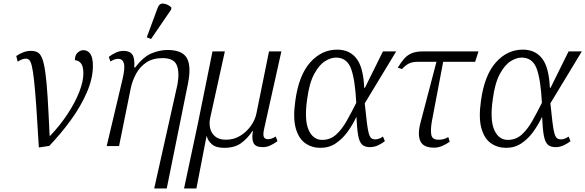

<svg xmlns="http://www.w3.org/2000/svg" viewBox="-20 -827 3314 1087"><path d="M72 -510Q91 -523 112 -531Q133 -539 155 -539Q177 -539 192.5 -531Q208 -523 218.5 -497Q229 -471 236.5 -418.5Q244 -366 249.5 -278.5Q255 -191 261 -58H264Q320 -117 362.5 -181.5Q405 -246 428.5 -306Q452 -366 452 -411Q452 -452 438 -469Q424 -486 404 -486Q404 -515 419.5 -529Q435 -543 452 -543Q477 -543 491.5 -522Q506 -501 506 -454Q506 -383 471.5 -303.5Q437 -224 380.5 -146.5Q324 -69 259 -1L200 8Q192 -131 185.5 -223Q179 -315 173 -370Q167 -425 160.5 -452Q154 -479 146 -487Q138 -495 127 -495Q115 -495 104 -490.5Q93 -486 80 -478Z M853 240 985 -350Q997 -419 980.5 -458.5Q964 -498 900 -498Q845 -498 808.5 -473.5Q772 -449 750.5 -409.5Q729 -370 720 -326L654 0H584L674 -380Q689 -445 681 -469.5Q673 -494 650 -494Q641 -494 630.5 -491Q620 -488 605 -479L596 -505Q614 -519 635.5 -529Q657 -539 680 -539Q714 -539 729 -518.5Q744 -498 740 -445H745Q791 -505 837 -524.5Q883 -544 929 -544Q1012 -544 1038 -498Q1064 -452 1044 -353L924 240ZM835 -606 811 -616 872 -781Q882 -810 906.5 -806.5Q931 -803 950 -785L949 -773Z M1022 240 1101 -131 1183 -536H1253L1171 -164Q1163 -131 1169.5 -102Q1176 -73 1198 -54.5Q1220 -36 1259 -36Q1305 -36 1341.5 -59Q1378 -82 1401.5 -116Q1425 -150 1432 -186L1503 -536H1573L1477 -105Q1468 -68 1473 -53.5Q1478 -39 1498 -39Q1507 -39 1517.5 -42.5Q1528 -46 1541 -54L1551 -28Q1531 -13 1510.5 -3.5Q1490 6 1467 6Q1427 6 1415.5 -17Q1404 -40 1412 -86H1410Q1380 -41 1343.5 -15.5Q1307 10 1249 10Q1203 10 1180 -10Q1157 -30 1151 -55H1149L1092 240Z M1794 10Q1746 10 1708.5 -16Q1671 -42 1654.5 -100.5Q1638 -159 1652 -257Q1672 -402 1736.5 -474Q1801 -546 1889 -546Q1959 -546 1998 -496Q2037 -446 2042 -330H2046L2148 -536H2223L2045 -242Q2052 -174 2057 -133Q2062 -92 2068 -71.5Q2074 -51 2082.5 -44.5Q2091 -38 2105 -38Q2116 -38 2127.5 -42.5Q2139 -47 2148 -54L2159 -28Q2146 -17 2123 -5.5Q2100 6 2074 6Q2046 6 2030.5 -8Q2015 -22 2008 -59Q2001 -96 1998 -166Q1977 -121 1948 -81Q1919 -41 1881 -15.5Q1843 10 1794 10ZM1804 -35Q1850 -35 1883 -65Q1916 -95 1943 -143Q1970 -191 1997 -245Q1990 -380 1966.5 -440.5Q1943 -501 1882 -501Q1853 -501 1820 -480.5Q1787 -460 1759 -408.5Q1731 -357 1719 -266Q1702 -149 1727 -92Q1752 -35 1804 -35Z M2438 9Q2377 9 2360 -27.5Q2343 -64 2360 -130L2451 -477H2344Q2316 -477 2296.5 -468Q2277 -459 2256 -436L2232 -444Q2250 -474 2268 -494.5Q2286 -515 2311 -525.5Q2336 -536 2376 -536H2689L2670 -477H2489L2425 -140Q2417 -95 2421.5 -65.5Q2426 -36 2462 -36Q2478 -36 2490 -39Q2502 -42 2518 -51L2526 -25Q2509 -12 2485.5 -1.5Q2462 9 2438 9Z M2845 10Q2797 10 2759.5 -16Q2722 -42 2705.5 -100.5Q2689 -159 2703 -257Q2723 -402 2787.5 -474Q2852 -546 2940 -546Q3010 -546 3049 -496Q3088 -446 3093 -330H3097L3199 -536H3274L3096 -242Q3103 -174 3108 -133Q3113 -92 3119 -71.5Q3125 -51 3133.5 -44.5Q3142 -38 3156 -38Q3167 -38 3178.5 -42.5Q3190 -47 3199 -54L3210 -28Q3197 -17 3174 -5.5Q3151 6 3125 6Q3097 6 3081.5 -8Q3066 -22 3059 -59Q3052 -96 3049 -166Q3028 -121 2999 -81Q2970 -41 2932 -15.5Q2894 10 2845 10ZM2855 -35Q2901 -35 2934 -65Q2967 -95 2994 -143Q3021 -191 3048 -245Q3041 -380 3017.5 -440.5Q2994 -501 2933 -501Q2904 -501 2871 -480.5Q2838 -460 2810 -408.5Q2782 -357 2770 -266Q2753 -149 2778 -92Q2803 -35 2855 -35Z"/></svg>

Font: Noto Serif Light
Style: Italic
Weight: 300
Italic angle: -12°
Designer: Monotype Design Team
Foundry: Monotype Imaging Inc.
Version: Version 2.013